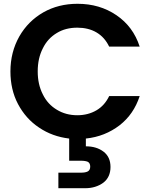

<svg xmlns="http://www.w3.org/2000/svg" viewBox="-20 -727 808 1013"><path d="M388 -119C388 -119 388 -119 388 -119C347 -119 311 -129 280 -148C248 -167 223 -194 206 -229C188 -264 179 -304 179 -350C179 -350 179 -350 179 -350C179 -397 188 -437 206 -472C223 -507 248 -534 280 -553C311 -572 347 -581 388 -581C388 -581 388 -581 388 -581C426 -581 460 -573 489 -556C518 -539 540 -514 556 -481C556 -481 717 -481 717 -481C717 -481 717 -481 717 -481C694 -552 653 -607 594 -647C535 -687 467 -707 389 -707C389 -707 389 -707 389 -707C322 -707 262 -692 209 -662C155 -631 113 -589 82 -535C51 -480 35 -419 35 -350C35 -350 35 -350 35 -350C35 -287 48 -229 75 -178C102 -127 139 -85 186 -54C233 -22 286 -3 345 4C345 4 345 121 345 121C345 121 407 121 407 121C407 121 407 121 407 121C423 121 435 123 444 127C452 132 456 140 456 152C456 152 456 152 456 152C456 164 452 172 444 177C435 182 423 184 407 184C407 184 288 184 288 184C288 184 288 266 288 266C288 266 430 266 430 266C430 266 430 266 430 266C467 266 499 256 525 237C550 218 563 190 563 154C563 154 563 154 563 154C563 119 551 92 526 73C501 54 470 45 433 45C433 45 433 4 433 4C433 4 433 4 433 4C501 -3 560 -27 611 -66C661 -105 696 -156 717 -220C717 -220 556 -220 556 -220C556 -220 556 -220 556 -220C540 -187 518 -162 489 -145C460 -128 426 -119 388 -119Z"/></svg>

Font: Girnar Poppins
Style: SemiBold
Weight: 500
Designer: Ninad Kale (Devanagari), Jonny Pinhorn (Latin)
Foundry: Indian Type Foundry
Version: ""